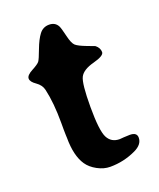

<svg xmlns="http://www.w3.org/2000/svg" viewBox="-119 -681 630 762"><g transform="rotate(-20 196.5 -300.5)"><path d="M215.8 -586.9Q220.7 -577.6 228.8 -543Q236.8 -508.3 248 -498.5Q259.3 -488.8 291 -476.8Q322.8 -464.8 323.7 -464.4Q340.3 -451.2 340.3 -433.1Q340.3 -417.5 294.2 -405.3Q248 -393.1 235.1 -368.2Q222.2 -343.3 222.2 -243.7Q222.2 -144 237.5 -114.3Q252.9 -84.5 288.1 -84.5L305.7 -85.9Q317.4 -86.9 331.1 -86.9Q360.8 -86.9 360.8 -64.5Q360.8 -35.6 324.7 -18.6Q272.9 5.9 215.3 5.9Q188.5 5.9 161.6 -8.8Q134.8 -23.4 120.6 -44.4Q92.8 -85.4 92.8 -161.6L92.3 -171.9Q91.8 -182.6 91.8 -195.8V-224.6Q91.8 -309.1 78.1 -368.7Q73.2 -390.6 51.8 -405.3Q30.3 -419.9 30.3 -433.8Q30.3 -447.8 56.2 -461.4Q82 -475.1 88.4 -483.4Q94.7 -491.7 108.6 -529.3Q122.6 -566.9 138.2 -587.2Q153.8 -607.4 179.2 -607.4Q204.6 -607.4 215.8 -586.9Z"/></g></svg>

Font: Averia Serif Libre
Style: Bold
Weight: 700
Version: Version 1.002